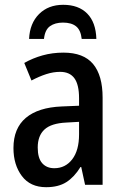

<svg xmlns="http://www.w3.org/2000/svg" viewBox="-20 -769 513 799"><path d="M244 -550Q328 -550 367.5 -502.5Q407 -455 407 -363V0H334L318 -74H315Q289 -32 256 -11Q223 10 172 10Q106 10 71 -36.5Q36 -83 36 -153Q36 -235 87.5 -278.5Q139 -322 237 -326L309 -329V-360Q309 -417 289.5 -443.5Q270 -470 230 -470Q202 -470 172.5 -460.5Q143 -451 111 -434L81 -507Q116 -527 157 -538.5Q198 -550 244 -550ZM256 -259Q193 -256 165 -230Q137 -204 137 -155Q137 -111 155.5 -90Q174 -69 206 -69Q252 -69 280.5 -106Q309 -143 309 -210V-262ZM243 -749Q307 -749 343 -712.5Q379 -676 381 -607H320Q316 -644 296.5 -659.5Q277 -675 242 -675Q209 -675 188 -660Q167 -645 163 -607H101Q104 -672 142.5 -710.5Q181 -749 243 -749Z"/></svg>

Font: Noto Sans Condensed Medium
Style: Regular
Weight: 500
Width: 3
Designer: Monotype Design Team
Foundry: Monotype Imaging Inc.
Version: Version 2.013; ttfautohint (v1.8.4.7-5d5b)